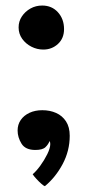

<svg xmlns="http://www.w3.org/2000/svg" viewBox="-20 -502 336 676"><path d="M128.5 -482.5Q162.5 -482.5 184 -458.8Q205.5 -435 205.5 -399.5Q205.5 -367 184 -347.2Q162.5 -327.5 132.5 -327.5Q110.5 -327.5 90.8 -337.5Q71 -347.5 58.2 -365.2Q45.5 -383 45.5 -405.5Q45.5 -427 57 -444.2Q68.5 -461.5 87.2 -472Q106 -482.5 128.5 -482.5ZM138 153.5Q134 152.5 125.8 145.2Q117.5 138 108.5 128.2Q99.5 118.5 95 111.5Q107.5 101 121.8 81.5Q136 62 146.5 40.8Q157 19.5 157 5Q157 -1.5 154.5 -5.5Q150.5 6 140.2 16Q130 26 104.5 26Q69.5 26 55.8 3.8Q42 -18.5 42 -42.5Q42 -63.5 53 -79.5Q64 -95.5 83.8 -104.8Q103.5 -114 129 -114Q156 -114 177.8 -104.2Q199.5 -94.5 212.5 -74.5Q225.5 -54.5 225.5 -24Q225.5 29 200.5 75.8Q175.5 122.5 138 153.5Z"/></svg>

Font: Grandstander Thin
Style: Regular
Weight: 400
Version: Version 1.200